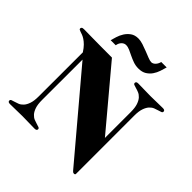

<svg xmlns="http://www.w3.org/2000/svg" viewBox="-264 -1051 1244 1244"><g transform="rotate(45 358.0 -429.5)"><path d="M551.3 -883.8Q545.9 -863.8 538.1 -840.1Q530.3 -816.4 516.4 -796.1Q502.4 -775.9 481 -762.5Q459.5 -749 426.3 -749Q400.4 -749 377.9 -757.1Q355.5 -765.1 335.4 -774.9Q315.4 -784.7 297.6 -792.7Q279.8 -800.8 262.7 -800.8Q246.1 -800.8 232.9 -787.4Q219.7 -773.9 216.3 -752H169.9Q174.3 -768.1 181.4 -791.3Q188.5 -814.5 201.9 -835.7Q215.3 -856.9 236.3 -872.1Q257.3 -887.2 289.6 -887.2Q309.1 -887.2 333.3 -879.4Q357.4 -871.6 381.1 -862.1Q404.8 -852.5 425 -844.7Q445.3 -836.9 456.5 -836.9Q464.8 -836.9 472.2 -841.1Q479.5 -845.2 485.4 -851.8Q491.2 -858.4 495.4 -866.7Q499.5 -875 501.5 -883.8ZM129.9 -534.2 129.4 -164.1Q129.4 -123.5 137.9 -98.6Q146.5 -73.7 159.4 -59.6Q172.4 -45.4 187.5 -39.3Q202.6 -33.2 215.6 -29.8Q228.5 -26.4 237.1 -22.9Q245.6 -19.5 245.6 -11.2Q245.6 -4.4 240.5 -1.2Q235.4 2 226.6 2Q196.3 2 168.7 1Q141.1 0 113.8 0Q86.9 0 58.8 1Q30.8 2 0.5 2Q-18.1 2 -18.1 -11.2Q-18.1 -19.5 -9.5 -22.9Q-1 -26.4 12 -29.8Q24.9 -33.2 39.8 -39.3Q54.7 -45.4 67.6 -59.6Q80.6 -73.7 89.1 -98.6Q97.7 -123.5 97.7 -164.1L98.1 -568.8Q82 -593.8 66.9 -608.9Q51.8 -624 38.1 -632.8Q24.4 -641.6 13.2 -645.8Q2 -649.9 -6.3 -652.6Q-14.6 -655.3 -19.3 -658Q-23.9 -660.6 -23.9 -667Q-23.9 -671.4 -19.8 -675.8Q-15.6 -680.2 -2 -680.2Q6.8 -680.2 26.4 -679.9Q45.9 -679.7 77.1 -679.2Q108.4 -678.7 152.6 -678.5Q196.8 -678.2 255.4 -678.2L591.3 -277.8V-514.2Q591.3 -554.7 582.8 -579.6Q574.2 -604.5 561.3 -618.7Q548.3 -632.8 533.4 -638.9Q518.6 -645 505.6 -648.4Q492.7 -651.9 484.1 -655.3Q475.6 -658.7 475.6 -667Q475.6 -680.2 494.6 -680.2Q524.9 -680.2 552.5 -679.2Q580.1 -678.2 607.4 -678.2Q634.8 -678.2 662.6 -679.2Q690.4 -680.2 720.7 -680.2Q729.5 -680.2 734.6 -677Q739.7 -673.8 739.7 -667Q739.7 -658.7 731.2 -655.3Q722.7 -651.9 709.7 -648.4Q696.8 -645 681.6 -638.9Q666.5 -632.8 653.6 -618.7Q640.6 -604.5 632.1 -579.6Q623.5 -554.7 623.5 -514.2V19Q623.5 27.8 613.3 27.8Q607.9 27.8 603.8 25.4Q599.6 22.9 596.7 19Z"/></g></svg>

Font: XB Zar
Style: Bold
Weight: 700
Designer: Behnam
Foundry: Irmug
Version: Version 8.005 2009